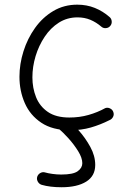

<svg xmlns="http://www.w3.org/2000/svg" viewBox="-20 -536 563 819"><path d="M450.2 -425.3Q443.4 -417 431.9 -416Q420.4 -415 412.1 -422.4Q390.6 -440.9 365.7 -451.4Q340.8 -461.9 310.5 -461.9Q266.6 -461.9 231.2 -439.5Q195.8 -417 170.7 -379.4Q145.5 -341.8 131.8 -296.6Q118.2 -251.5 118.2 -206.1Q118.2 -160.6 133.8 -121.6Q149.4 -82.5 184.1 -58.6Q218.8 -34.7 275.9 -34.7Q319.3 -34.7 357.7 -45.7Q396 -56.6 428.7 -74.7Q439 -78.6 449.5 -73.5Q460 -68.4 463.4 -58.1Q467.3 -47.4 462.2 -37.4Q457 -27.3 446.8 -23.4Q408.2 -3.9 367.7 7.8Q327.1 19.5 279.3 19.5Q204.1 19.5 156.2 -12.5Q108.4 -44.4 85.7 -96.4Q63 -148.4 63 -208.5Q63 -262.7 80.1 -317.1Q97.2 -371.6 129.4 -416.7Q161.6 -461.9 207.3 -489Q252.9 -516.1 309.6 -516.1Q350.1 -516.1 384.5 -502.2Q418.9 -488.3 447.3 -463.4Q455.6 -456.5 456.5 -445.1Q457.5 -433.6 450.2 -425.3ZM225.1 -25.9Q232.4 -34.7 243.9 -35.9Q255.4 -37.1 263.7 -30.3Q287.1 -11.7 315.7 20.3Q344.2 52.2 365.2 90.6Q386.2 128.9 386.2 167.5Q386.2 214.8 347.7 238.8Q309.1 262.7 242.7 262.7Q193.4 262.7 157.7 252.4Q147 249 141.4 239Q135.7 229 138.7 218.3Q142.1 207.5 152.1 201.9Q162.1 196.3 172.9 199.7Q184.6 203.1 203.4 205.8Q222.2 208.5 241.2 208.5Q292 208.5 311.5 194.3Q331.1 180.2 331.1 160.2Q331.1 137.7 313.5 109.1Q295.9 80.6 272.2 54.2Q248.5 27.8 229.5 12.7Q220.7 5.4 219.5 -6.1Q218.3 -17.6 225.1 -25.9Z"/></svg>

Font: Mikhak-DS2-FD Light
Style: Regular
Weight: 300
Designer: Amin Abedi
Version: Version 3.2